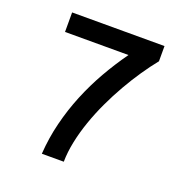

<svg xmlns="http://www.w3.org/2000/svg" viewBox="-111 -703 779 805"><g transform="rotate(20 278.0 -300.0)"><path d="M488.8 -600.1H76.6V-513.1H359.8Q320.2 -457.8 285.9 -397.8Q251.7 -337.8 225.2 -273.4Q198.8 -209.1 181.8 -140.6Q164.7 -72.2 159.9 0H257.8Q258.3 -43 268.1 -90.1Q277.8 -137.2 294.7 -185.6Q311.5 -234.1 334 -281.9Q356.4 -329.8 382.1 -374.5Q407.7 -419.3 435.1 -459.5Q462.4 -499.6 488.8 -532.1Z"/></g></svg>

Font: Saysettha
Style: Regular
Weight: 400
Designer: John M. Durdin
Foundry: Lao Script for Windows
Version: Version 2.201